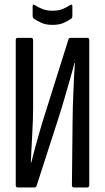

<svg xmlns="http://www.w3.org/2000/svg" viewBox="-20 -821 460 841"><path d="M57 0Q49 0 49 -10V-645Q49 -655 57 -655H117Q125 -655 125 -645V-347Q125 -327 124 -295.5Q123 -264 121 -228.5Q119 -193 117.5 -161.5Q116 -130 115 -109H117Q124 -138 134.5 -176.5Q145 -215 158 -259.5Q171 -304 185 -347L280 -649Q282 -655 288 -655H363Q371 -655 371 -645V-10Q371 0 362 0H303Q295 0 295 -10L298 -294Q298 -318 299 -350.5Q300 -383 301.5 -419Q303 -455 304.5 -488Q306 -521 308 -545H306Q298 -513 286 -471.5Q274 -430 261 -385Q248 -340 233 -294L140 -6Q138 0 130 0ZM210 -712Q180 -712 160 -721.5Q140 -731 127 -740Q123 -744 123 -751V-794Q123 -804 132 -799Q147 -789 166 -781.5Q185 -774 210 -774Q236 -774 254 -781.5Q272 -789 288 -799Q291 -802 294 -800.5Q297 -799 297 -794V-751Q297 -743 293 -740Q279 -730 259.5 -721Q240 -712 210 -712Z"/></svg>

Font: Sofia Sans Extra Condensed Medium
Style: Regular
Weight: 500
Version: Version 4.100